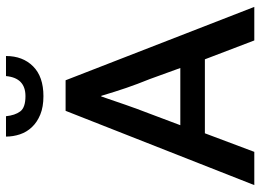

<svg xmlns="http://www.w3.org/2000/svg" viewBox="-134 -735 869 641"><g transform="rotate(-90 300.5 -414.5)"><path d="M233 -829Q236 -799 249 -781.5Q262 -764 300 -764Q361 -764 367 -829H434Q434 -773 399.5 -738.5Q365 -704 300 -704Q264 -704 238.5 -714.5Q213 -725 196.5 -742.5Q180 -760 172.5 -782.5Q165 -805 165 -829ZM203 -247H394L357 -349Q340 -391 327.5 -427.5Q315 -464 301 -511H299Q284 -467 271 -429.5Q258 -392 241 -348ZM251 -630H353L598 0H486L423 -165H176L114 0H3Z"/></g></svg>

Font: Mukta Malar Medium
Style: Regular
Weight: 500
Designer: Aadarsh Rajan, Girish Dalvi, Yashodeep Gholap
Foundry: Ek Type
Version: Version 2.538;PS 1.000;hotconv 16.6.51;makeotf.lib2.5.65220;